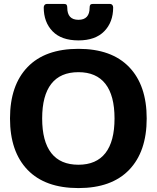

<svg xmlns="http://www.w3.org/2000/svg" viewBox="-20 -944 799 979"><path d="M203 -906Q203 -914 207.5 -919Q212 -924 219 -924H306Q316 -924 319.5 -919.5Q323 -915 323 -905Q323 -843 380 -843Q437 -843 437 -905Q437 -915 440.5 -919.5Q444 -924 454 -924H541Q548 -924 552.5 -919Q557 -914 557 -906Q557 -831 511.5 -784.5Q466 -738 380 -738Q293 -738 248 -784.5Q203 -831 203 -906ZM31 -340Q31 -509 120.5 -602Q210 -695 380 -695Q549 -695 638.5 -602Q728 -509 728 -340Q728 -171 638.5 -78Q549 15 380 15Q210 15 120.5 -78Q31 -171 31 -340ZM564 -340Q564 -457 517.5 -516.5Q471 -576 380 -576Q288 -576 241.5 -516.5Q195 -457 195 -340Q195 -223 241.5 -163.5Q288 -104 380 -104Q471 -104 517.5 -163.5Q564 -223 564 -340Z"/></svg>

Font: Mitr Medium
Style: Regular
Weight: 500
Designer: Thanarat Vachiruckul
Foundry: Cadson Demak
Version: Version 1.002